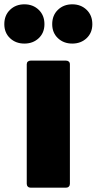

<svg xmlns="http://www.w3.org/2000/svg" viewBox="-60 -828 448 890"><path d="M82 -547H246Q254 -547 259 -542.5Q264 -538 264 -530V24Q264 32 259 37Q254 42 246 42H82Q74 42 69 37Q64 32 64 24V-530Q64 -538 69 -542.5Q74 -547 82 -547ZM-40 -716Q-40 -757 -13.5 -782.5Q13 -808 53 -808Q93 -808 119.5 -782.5Q146 -757 146 -716Q146 -676 119.5 -651Q93 -626 53 -626Q13 -626 -13.5 -651Q-40 -676 -40 -716ZM182 -716Q182 -757 208.5 -782.5Q235 -808 275 -808Q315 -808 341.5 -782.5Q368 -757 368 -716Q368 -676 341.5 -651Q315 -626 275 -626Q235 -626 208.5 -651Q182 -676 182 -716Z"/></svg>

Font: LINE Seed JP_TTF ExtraBold
Style: Regular
Weight: 800
Designer: LY Corporation & Fontrix & Fontworks
Version: Version 1.015